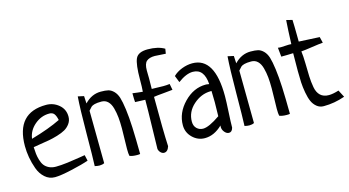

<svg xmlns="http://www.w3.org/2000/svg" viewBox="-81 -1017 2482 1364"><g transform="rotate(-15 1160.5 -335.0)"><path d="M433.6 -94.7 443.4 -51.8Q400.4 -36.1 315.9 -17.1Q231.4 2 190.4 2Q148.4 2 117.2 -25.9Q85.9 -53.7 70.3 -97.2Q54.7 -140.6 47.4 -183.1Q40 -225.6 40 -266.6Q40 -510.7 260.7 -510.7Q313.5 -510.7 353.5 -477.1Q393.6 -443.4 393.6 -389.6Q393.6 -360.4 377.4 -337.9Q361.3 -315.4 338.4 -302.2Q315.4 -289.1 279.8 -278.3Q244.1 -267.6 216.8 -262.7Q189.5 -257.8 151.4 -252Q113.3 -246.1 98.6 -243.2Q99.6 -214.8 102.1 -193.4Q104.5 -171.9 111.8 -147Q119.1 -122.1 131.3 -106Q143.6 -89.8 165 -79.1Q186.5 -68.4 215.8 -68.4Q251 -68.4 301.8 -74.7Q352.5 -81.1 392.1 -87.9Q431.6 -94.7 433.6 -94.7ZM102.5 -303.7Q235.4 -341.8 320.3 -383.8Q313.5 -416 301.8 -430.7Q290 -445.3 266.6 -445.3Q207 -445.3 158.7 -404.3Q110.4 -363.3 102.5 -303.7Z M548.8 -390.6 552.7 -3.9Q538.1 3.9 517.6 3.9Q502 3.9 482.4 -1Q485.4 -62.5 486.3 -243.2Q487.3 -423.8 494.1 -510.7L538.1 -501L541 -446.3Q592.8 -501 660.2 -501Q694.3 -501 714.8 -496.1Q735.4 -491.2 754.4 -472.2Q773.4 -453.1 783.2 -421.9Q793 -390.6 800.8 -332.5Q808.6 -274.4 812 -196.8Q815.4 -119.1 816.4 -1Q810.5 1 793.9 1Q758.8 1 739.3 -7.8Q735.4 -23.4 735.4 -59.6Q735.4 -78.1 736.8 -129.4Q738.3 -180.7 738.3 -209Q738.3 -255.9 734.9 -291Q731.4 -326.2 722.2 -360.4Q712.9 -394.5 693.8 -413.1Q674.8 -431.6 646.5 -431.6Q614.3 -431.6 596.2 -426.8Q578.1 -421.9 570.8 -415Q563.5 -408.2 548.8 -390.6Z M1147.5 -426.8 1156.2 -381.8Q1135.7 -378.9 1087.9 -375Q1040 -371.1 1016.6 -367.2Q1016.6 -116.2 1022.5 -2.9Q1010.7 35.2 983.4 35.2Q970.7 35.2 959.5 24.4Q948.2 13.7 944.3 -2.9Q944.3 -32.2 947.8 -162.1Q951.2 -292 951.2 -363.3L877 -366.2Q875 -385.7 875 -431.6Q884.8 -429.7 912.1 -426.8Q939.5 -423.8 949.2 -422.9Q952.1 -454.1 952.1 -511.7Q952.1 -623 970.7 -664.1Q989.3 -705.1 1059.6 -705.1Q1134.8 -705.1 1182.6 -676.8L1176.8 -641.6Q1164.1 -641.6 1137.2 -644Q1110.4 -646.5 1096.7 -646.5Q1056.6 -646.5 1036.1 -628.9Q1015.6 -611.3 1015.6 -561.5Q1015.6 -545.9 1016.1 -527.8Q1016.6 -509.8 1016.6 -504.9Q1016.6 -468.8 1015.6 -425.8Q1031.2 -425.8 1059.1 -424.8Q1086.9 -423.8 1099.6 -423.8Q1124 -423.8 1147.5 -426.8Z M1217.8 -421.9 1198.2 -471.7Q1223.6 -497.1 1262.7 -512.2Q1301.8 -527.3 1339.8 -527.3Q1504.9 -527.3 1504.9 -242.2Q1504.9 -203.1 1500.5 -127Q1496.1 -50.8 1496.1 -12.7Q1488.3 17.6 1465.8 17.6Q1448.2 17.6 1433.6 0Q1418.9 -17.6 1418.9 -39.1Q1418.9 -45.9 1419.9 -48.8Q1359.4 9.8 1291 9.8Q1239.3 9.8 1200.7 -27.8Q1162.1 -65.4 1162.1 -119.1Q1162.1 -210 1232.9 -283.2Q1303.7 -356.4 1393.6 -356.4Q1397.5 -356.4 1401.4 -356Q1405.3 -355.5 1410.6 -354.5Q1416 -353.5 1418.9 -353.5Q1411.1 -467.8 1328.1 -467.8Q1279.3 -467.8 1217.8 -421.9ZM1421.9 -116.2Q1423.8 -184.6 1423.8 -219.7Q1423.8 -249 1421.9 -301.8H1414.1Q1344.7 -300.8 1287.6 -250Q1230.5 -199.2 1230.5 -127Q1230.5 -95.7 1249.5 -77.1Q1268.6 -58.6 1295.9 -58.6Q1338.9 -58.6 1421.9 -116.2Z M1650.4 -390.6 1654.3 -3.9Q1639.6 3.9 1619.1 3.9Q1603.5 3.9 1584 -1Q1586.9 -62.5 1587.9 -243.2Q1588.9 -423.8 1595.7 -510.7L1639.6 -501L1642.6 -446.3Q1694.3 -501 1761.7 -501Q1795.9 -501 1816.4 -496.1Q1836.9 -491.2 1856 -472.2Q1875 -453.1 1884.8 -421.9Q1894.5 -390.6 1902.3 -332.5Q1910.2 -274.4 1913.6 -196.8Q1917 -119.1 1918 -1Q1912.1 1 1895.5 1Q1860.4 1 1840.8 -7.8Q1836.9 -23.4 1836.9 -59.6Q1836.9 -78.1 1838.4 -129.4Q1839.8 -180.7 1839.8 -209Q1839.8 -255.9 1836.4 -291Q1833 -326.2 1823.7 -360.4Q1814.5 -394.5 1795.4 -413.1Q1776.4 -431.6 1748 -431.6Q1715.8 -431.6 1697.8 -426.8Q1679.7 -421.9 1672.4 -415Q1665 -408.2 1650.4 -390.6Z M2263.7 -472.7 2274.4 -428.7Q2248 -426.8 2193.4 -418.5Q2138.7 -410.2 2111.3 -408.2Q2116.2 -374 2117.2 -318.4Q2118.2 -262.7 2119.6 -222.2Q2121.1 -181.6 2128.4 -141.1Q2135.7 -100.6 2158.7 -79.1Q2181.6 -57.6 2220.7 -57.6Q2250 -57.6 2293.9 -71.3Q2312.5 -35.2 2321.3 -18.6Q2244.1 8.8 2165 8.8Q2135.7 8.8 2114.3 -8.8Q2092.8 -26.4 2081.1 -52.7Q2069.3 -79.1 2062 -119.6Q2054.7 -160.2 2052.7 -196.3Q2050.8 -232.4 2050.8 -279.3Q2050.8 -304.7 2051.3 -349.6Q2051.8 -394.5 2051.8 -411.1Q2042 -410.2 2005.9 -409.7Q1969.7 -409.2 1963.9 -409.2Q1957 -474.6 1957 -476.6Q1963.9 -474.6 1979.5 -474.6Q1988.3 -474.6 2007.8 -476.1Q2027.3 -477.5 2037.1 -477.5Q2041 -477.5 2047.4 -477.1Q2053.7 -476.6 2055.7 -476.6Q2059.6 -584 2064.5 -651.4L2108.4 -640.6Q2109.4 -617.2 2109.9 -590.3Q2110.4 -563.5 2110.8 -530.8Q2111.3 -498 2111.3 -480.5Q2136.7 -478.5 2187.5 -476.6Q2238.3 -474.6 2263.7 -472.7Z"/></g></svg>

Font: Neucha
Style: Regular
Weight: 400
Designer: Jovanny Lemonad
Foundry: Jovanny Lemonad
Version: Version 001.001